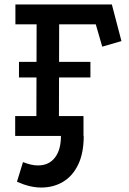

<svg xmlns="http://www.w3.org/2000/svg" viewBox="-20 -609 576 860"><path d="M49 -589H481L524 -425L438 -400L409 -500H245L244 -89H354V0H48V-89H143L144 -500H49ZM65 -332H385V-262H65ZM355 0Q355 76 330.5 127.5Q306 179 263 205Q220 231 164 231Q139 231 112 224.5Q85 218 56 205L83 117Q120 132 150 132Q199 132 226 97Q253 62 253 0Z"/></svg>

Font: Podkova SemiBold
Style: Regular
Weight: 600
Designer: Ilya Yudin
Foundry: Cyreal (www.cyreal.org)
Version: Version 2.103